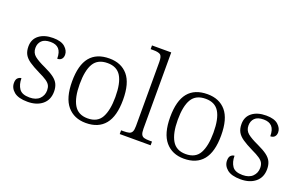

<svg xmlns="http://www.w3.org/2000/svg" viewBox="-89 -1148 2436 1547"><g transform="rotate(20 1128.5 -375.0)"><path d="M208 10Q129 10 91.5 -21Q54 -52 54 -96Q54 -127 68.5 -139.5Q83 -152 98 -152Q98 -98 122 -63Q146 -28 211 -28Q267 -28 296.5 -57.5Q326 -87 326 -130Q326 -155 317 -172.5Q308 -190 284 -206.5Q260 -223 215 -244Q160 -271 126.5 -294Q93 -317 78 -344.5Q63 -372 63 -412Q63 -474 108 -509Q153 -544 228 -544Q298 -544 331 -514.5Q364 -485 364 -449Q364 -426 351.5 -412Q339 -398 315 -398Q315 -455 291 -481Q267 -507 220 -507Q168 -507 144 -482.5Q120 -458 120 -420Q120 -378 150.5 -353Q181 -328 245 -299Q297 -275 327 -252.5Q357 -230 369.5 -203Q382 -176 382 -140Q382 -69 334 -29.5Q286 10 208 10Z M707 10Q606 10 548 -58.5Q490 -127 490 -268Q490 -408 545.5 -476Q601 -544 711 -544Q813 -544 870 -477Q927 -410 927 -268Q927 -127 871 -58.5Q815 10 707 10ZM708 -30Q793 -30 827 -92.5Q861 -155 861 -268Q861 -387 825.5 -445.5Q790 -504 710 -504Q626 -504 590.5 -445Q555 -386 555 -268Q555 -153 591 -91.5Q627 -30 708 -30Z M996 0V-32H1017Q1046 -32 1063.5 -36.5Q1081 -41 1089 -56.5Q1097 -72 1097 -105V-655Q1097 -705 1078.5 -716.5Q1060 -728 1022 -728H996V-760H1161V-105Q1161 -72 1169 -56.5Q1177 -41 1194.5 -36.5Q1212 -32 1240 -32H1261V0Z M1548 10Q1447 10 1389 -58.5Q1331 -127 1331 -268Q1331 -408 1386.5 -476Q1442 -544 1552 -544Q1654 -544 1711 -477Q1768 -410 1768 -268Q1768 -127 1712 -58.5Q1656 10 1548 10ZM1549 -30Q1634 -30 1668 -92.5Q1702 -155 1702 -268Q1702 -387 1666.5 -445.5Q1631 -504 1551 -504Q1467 -504 1431.5 -445Q1396 -386 1396 -268Q1396 -153 1432 -91.5Q1468 -30 1549 -30Z M2035 10Q1956 10 1918.5 -21Q1881 -52 1881 -96Q1881 -127 1895.5 -139.5Q1910 -152 1925 -152Q1925 -98 1949 -63Q1973 -28 2038 -28Q2094 -28 2123.5 -57.5Q2153 -87 2153 -130Q2153 -155 2144 -172.5Q2135 -190 2111 -206.5Q2087 -223 2042 -244Q1987 -271 1953.5 -294Q1920 -317 1905 -344.5Q1890 -372 1890 -412Q1890 -474 1935 -509Q1980 -544 2055 -544Q2125 -544 2158 -514.5Q2191 -485 2191 -449Q2191 -426 2178.5 -412Q2166 -398 2142 -398Q2142 -455 2118 -481Q2094 -507 2047 -507Q1995 -507 1971 -482.5Q1947 -458 1947 -420Q1947 -378 1977.5 -353Q2008 -328 2072 -299Q2124 -275 2154 -252.5Q2184 -230 2196.5 -203Q2209 -176 2209 -140Q2209 -69 2161 -29.5Q2113 10 2035 10Z"/></g></svg>

Font: Noto Serif Tamil Light
Style: Regular
Weight: 300
Designer: Indian Type Foundry, Tom Grace, and the Monotype Design Team
Foundry: Monotype Imaging Inc.
Version: Version 2.004; ttfautohint (v1.8.4.7-5d5b)